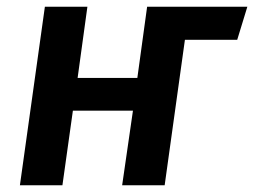

<svg xmlns="http://www.w3.org/2000/svg" viewBox="-20 -549 753 569"><path d="M713 -529H416L387 -318H210L239 -529H113L39 0H165L196 -221H374L342 0H468L528 -431H683Z"/></svg>

Font: Fira Sans Medium
Style: Italic
Weight: 500
Italic angle: -8°
Designer: bBox Type GmbH & Carrois Corporate GbR & Edenspiekermann AG
Foundry: bBox Type GmbH & Carrois Corporate GbR & Edenspiekermann AG
Version: Version 4.301;PS 004.301;hotconv 1.0.88;makeotf.lib2.5.64775